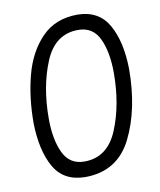

<svg xmlns="http://www.w3.org/2000/svg" viewBox="-73 -665 609 733"><g transform="rotate(-10 231.5 -298.0)"><path d="M198 10Q324 10 379.5 -101Q435 -212 435 -369Q433 -475 396 -540Q359 -605 277 -606Q191 -606 138 -551.5Q85 -497 62.5 -411.5Q40 -326 40 -227Q42 -121 78.5 -56Q115 9 198 10ZM206 -49Q149 -49 124.5 -101Q100 -153 100 -234Q100 -357 139.5 -452.5Q179 -548 269 -548Q326 -548 350.5 -496Q375 -444 375 -363Q375 -240 335.5 -144.5Q296 -49 206 -49Z"/></g></svg>

Font: Farsan
Style: Regular
Weight: 400
Version: Version 1.001g;PS 1.001;hotconv 1.0.86;makeotf.lib2.5.63406 